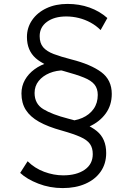

<svg xmlns="http://www.w3.org/2000/svg" viewBox="-20 -735 658 980"><path d="M300 225Q234 225 175.5 202.2Q117 179.5 83 147.5L121 88Q156.5 123.5 205.2 141.8Q254 160 302.5 160Q370.5 160 412 131.5Q453.5 103 453.5 51.5Q453.5 20 439.2 -0.2Q425 -20.5 390.5 -36Q356 -51.5 295.5 -68.5Q224.5 -88 179.2 -113.5Q134 -139 111.8 -174Q89.5 -209 89.5 -258Q89.5 -295.5 107.2 -327Q125 -358.5 156 -381.2Q187 -404 227.8 -416.2Q268.5 -428.5 315 -427.5L311 -376Q268 -376.5 233 -362Q198 -347.5 177.2 -321.5Q156.5 -295.5 156.5 -260.5Q156.5 -205 201.2 -177.8Q246 -150.5 328 -129.5Q426.5 -105 474.2 -66Q522 -27 522 46Q522 100.5 494 140.8Q466 181 416 203Q366 225 300 225ZM316 -65.5 316.5 -117Q363 -117 399.8 -133Q436.5 -149 457.8 -179Q479 -209 479 -250.5Q479 -282.5 462.5 -303.2Q446 -324 408.2 -339.2Q370.5 -354.5 308 -371.5Q206.5 -398.5 162 -438.2Q117.5 -478 117.5 -546Q117.5 -594 144 -632.5Q170.5 -671 217.2 -693Q264 -715 324.5 -715Q385 -715 436.8 -696.5Q488.5 -678 528 -643L493.5 -581.5Q471 -604 442.8 -619.5Q414.5 -635 382.8 -643Q351 -651 318 -651Q257.5 -651 220 -623.8Q182.5 -596.5 182.5 -550.5Q182.5 -515 200.2 -494Q218 -473 254.2 -459.2Q290.5 -445.5 345 -431.5Q443.5 -406.5 497 -366.8Q550.5 -327 550.5 -255.5Q550.5 -198 519.5 -155.5Q488.5 -113 435.8 -89.2Q383 -65.5 316 -65.5Z"/></svg>

Font: Geologica Roman ExtraLight
Style: Regular
Weight: 250
Designer: Sindre Bremnes, Frode Helland
Foundry: Monokrom Skriftforlag AS
Version: Version 1.010;gftools[0.9.28]